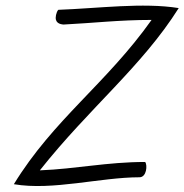

<svg xmlns="http://www.w3.org/2000/svg" viewBox="-20 -624 639 665"><path d="M28 14C162 37 328 -10 463 -10C488 -10 491 -52 483 -63C351 -63 244 -39 118 -34C290 -251 471 -393 599 -596C475 -616 320 -595 182 -590C178 -586 176 -580 174 -572C168 -544 188 -540 200 -539C301 -544 393 -555 505 -555C349 -335 165 -210 28 14Z"/></svg>

Font: Comica
Style: RgIta
Weight: 400
Designer: Jasper
Foundry: KineticPlasma Fonts/Cannot Into Space Fonts
Version: Version 0.89